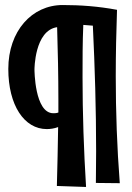

<svg xmlns="http://www.w3.org/2000/svg" viewBox="-20 -736 526 763"><path d="M456 -8C445 -150 440 -292 440 -434C440 -521 442 -609 445 -697C370 -711 299 -716 229 -716C107 -716 13 -613 13 -462C13 -318 76 -223 166 -223C179 -223 195 -225 211 -231C210 -153 208 -75 206 3L322 7C313 -139 308 -285 308 -431C308 -500 308 -568 311 -637L349 -634C357 -468 362 -302 362 -135C362 -93 361 -51 361 -9ZM192 -286C117 -286 117 -460 117 -460C117 -460 117 -615 207 -628C210 -531 212 -436 212 -340V-289C205 -286 198 -286 192 -286Z"/></svg>

Font: Mouse Memoirs
Style: Regular
Weight: 400
Designer: Astigmatic (AOETI)
Foundry: Astigmatic (AOETI)
Version: Version 1.000